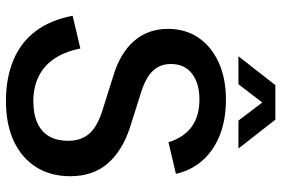

<svg xmlns="http://www.w3.org/2000/svg" viewBox="-170 -758 945 645"><g transform="rotate(90 302.5 -435.5)"><path d="M319 17Q242 17 182 -8Q122 -33 84.5 -83Q47 -133 33 -207L143 -233Q153 -182 176.5 -146.5Q200 -111 236.5 -93Q273 -75 320 -75Q364 -75 394 -89Q424 -103 438.5 -129Q453 -155 453 -192Q453 -236 428.5 -263.5Q404 -291 348 -308L237 -343Q159 -366 118 -413Q77 -460 77 -527Q77 -586 106.5 -629.5Q136 -673 189.5 -697.5Q243 -722 315 -722Q381 -722 432.5 -702Q484 -682 518 -644.5Q552 -607 564 -554L458 -529Q441 -582 405 -607.5Q369 -633 314 -633Q260 -633 227.5 -608Q195 -583 195 -537Q195 -501 217.5 -477Q240 -453 290 -437L407 -400Q487 -374 529.5 -324.5Q572 -275 572 -199Q572 -134 542 -85.5Q512 -37 455.5 -10Q399 17 319 17ZM169 -764 266 -888H382L479 -764H385L301 -875H348L263 -764Z"/></g></svg>

Font: TikTok Sans 24pt Medium
Style: Regular
Weight: 500
Version: Version 4.000